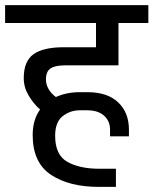

<svg xmlns="http://www.w3.org/2000/svg" viewBox="-30 -667 601 752"><path d="M150 -356Q150 -335 161 -317Q172 -299 189 -287Q231 -306 282 -306H312Q391 -306 433 -266Q475 -226 475 -159V-133H401V-159Q401 -193 377.5 -214Q354 -235 312 -235H282Q245 -235 215.5 -212Q186 -189 186 -135Q186 -60 234 -33Q282 -6 360 -6H424V65H357Q241 65 169.5 17.5Q98 -30 98 -138Q98 -198 127 -238Q101 -261 82 -293Q63 -325 63 -361Q63 -427 101 -454.5Q139 -482 220 -482H346V-577H-10V-647H551V-577H434V-411H224Q186 -411 168 -399Q150 -387 150 -356Z"/></svg>

Font: Biryani
Style: Regular
Weight: 400
Designer: Dan Reynolds and Mathieu Reguer
Foundry: Dan Reynolds and Mathieu Reguer
Version: Version 1.004; ttfautohint (v1.1) -l 5 -r 5 -G 72 -x 0 -D la